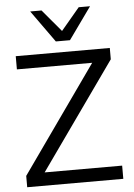

<svg xmlns="http://www.w3.org/2000/svg" viewBox="-61 -983 719 1029"><g transform="rotate(-5 298.0 -468.5)"><path d="M43 0V-61L448 -634H43V-705H549V-644L143 -71H560V0ZM264 -765 141 -937H202L302 -818L402 -937H463L340 -765Z"/></g></svg>

Font: Mulish
Style: Regular
Weight: 400
Designer: Vernon Adams
Foundry: Vernon Adams
Version: Version 3.603; ttfautohint (v1.8.3)